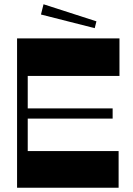

<svg xmlns="http://www.w3.org/2000/svg" viewBox="-20 -880 624 900"><path d="M60 0H536V-172H110V-324H508V-372H110V-524H540V-700H60ZM172 -812 424 -748 432 -780 184 -860Z"/></svg>

Font: Ribes
Style: Bold
Weight: 900
Designer: Luigi Gorlero
Foundry: Collletttivo
Version: Version 2.100;Glyphs 3.1.2 (3151)